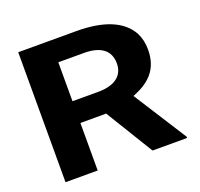

<svg xmlns="http://www.w3.org/2000/svg" viewBox="-124 -849 1029 987"><g transform="rotate(-20 391.0 -355.5)"><path d="M704 -496C704 -531 697 -562 683 -589C638 -672 535 -711 390 -711H72V0H248V-260H389L548 0H737V-7L552 -297C642 -332 704 -386 704 -496ZM529 -484C529 -414 475 -379 390 -379H248V-592H390C479 -592 529 -555 529 -484Z"/></g></svg>

Font: Asimov
Style: XWid
Weight: 500
Designer: Google
Version: Version 2.000980; 2014